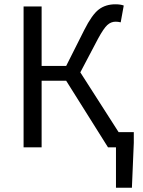

<svg xmlns="http://www.w3.org/2000/svg" viewBox="-20 -686 668 894"><path d="M89.8 0V-655.8H173.8V-378.9H288.1L372.1 -545.9Q408.2 -617.7 439.9 -641.8Q471.7 -666 517.1 -666Q541.5 -666 556.2 -660.2L542 -582Q530.3 -585 518.1 -585Q496.6 -585 479.5 -569.3Q462.4 -553.7 436 -504.9L354 -349.1L532.2 -70.8H603V-21L594.2 188H520V0H482.9L288.1 -310.1H173.8V0Z"/></svg>

Font: Source Sans Pro
Style: Regular
Weight: 400
Designer: Paul D. Hunt
Foundry: Adobe Systems Incorporated
Version: Version 3.006;hotconv 1.0.111;makeotfexe 2.5.65597